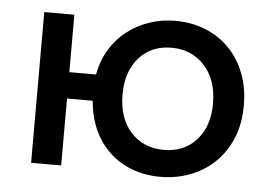

<svg xmlns="http://www.w3.org/2000/svg" viewBox="-40 -506 800 566"><g transform="rotate(5 359.5 -223.0)"><path d="M70 -446H159V-276H238Q246 -319 266.5 -352Q287 -385 316.5 -407.5Q346 -430 382 -442Q418 -454 457 -454Q505 -454 545.5 -438Q586 -422 616 -392Q646 -362 663 -319Q680 -276 680 -223Q680 -167 661.5 -124Q643 -81 611.5 -51.5Q580 -22 539 -7Q498 8 453 8Q408 8 370 -6Q332 -20 303 -47Q274 -74 256.5 -112Q239 -150 235 -198H159V0H70ZM456 -72Q516 -72 552.5 -112.5Q589 -153 589 -220Q589 -291 551 -332.5Q513 -374 453 -374Q393 -374 357 -333Q321 -292 321 -225Q321 -154 358.5 -113Q396 -72 456 -72Z"/></g></svg>

Font: Tilda Sans Medium
Style: Regular
Weight: 500
Designer: ParaType Ltd
Foundry: ParaType Ltd
Version: Version 1.009